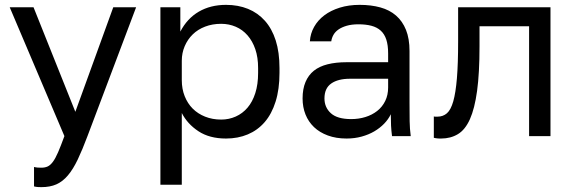

<svg xmlns="http://www.w3.org/2000/svg" viewBox="-20 -560 2365 790"><path d="M150 210Q142 210 135 209.5Q128 209 120 207V127Q128 129 135 129.5Q142 130 150 130Q165 130 176 125Q187 120 197.5 106Q208 92 219 66.5Q230 41 245 0L20 -530H118L290 -100L446 -530H540L340 0Q319 56 300 96Q281 136 259.5 161.5Q238 187 212 198.5Q186 210 150 210Z M640 200V-530H722V-430Q736 -457 755 -477.5Q774 -498 798 -512Q822 -526 850 -533Q878 -540 910 -540Q960 -540 1000.5 -523.5Q1041 -507 1070 -474.5Q1099 -442 1114.5 -393.5Q1130 -345 1130 -280V-260Q1130 -193 1114 -142Q1098 -91 1069 -57.5Q1040 -24 999.5 -7Q959 10 910 10Q842 10 796.5 -20Q751 -50 728 -95V200ZM890 -68Q922 -68 950 -80.5Q978 -93 998.5 -117Q1019 -141 1030.5 -177Q1042 -213 1042 -260V-280Q1042 -324 1030.5 -357.5Q1019 -391 998.5 -414.5Q978 -438 950 -450Q922 -462 890 -462Q854 -462 824 -450.5Q794 -439 773 -418.5Q752 -398 740 -370Q728 -342 728 -310V-230Q728 -194 740 -164Q752 -134 773 -113Q794 -92 824 -80Q854 -68 890 -68Z M1406 10Q1363 10 1329 -2.5Q1295 -15 1272 -37Q1249 -59 1237 -89Q1225 -119 1225 -155Q1225 -194 1237 -222.5Q1249 -251 1271.5 -269Q1294 -287 1328 -295.5Q1362 -304 1405 -304H1577V-340Q1577 -374 1569.5 -397Q1562 -420 1546.5 -434Q1531 -448 1508 -454Q1485 -460 1455 -460Q1427 -460 1406.5 -454Q1386 -448 1372.5 -438.5Q1359 -429 1352 -416.5Q1345 -404 1343 -390H1255Q1257 -422 1272.5 -449.5Q1288 -477 1314.5 -497Q1341 -517 1378 -528.5Q1415 -540 1460 -540Q1507 -540 1545 -529.5Q1583 -519 1609.5 -496Q1636 -473 1650.5 -437Q1665 -401 1665 -350V-135Q1665 -93 1665.5 -61.5Q1666 -30 1670 0H1593Q1590 -23 1589 -43.5Q1588 -64 1588 -90Q1578 -69 1560.5 -51Q1543 -33 1520 -19.5Q1497 -6 1468 2Q1439 10 1406 10ZM1425 -70Q1456 -70 1483.5 -78.5Q1511 -87 1532 -103.5Q1553 -120 1565 -144.5Q1577 -169 1577 -200V-236H1420Q1371 -236 1343 -216.5Q1315 -197 1315 -155Q1315 -118 1341.5 -94Q1368 -70 1425 -70Z M1795 10Q1791 10 1787.5 10Q1784 10 1780 9.5Q1776 9 1772.5 8.5Q1769 8 1765 7V-81Q1767 -80 1771 -80Q1775 -80 1780 -80Q1803 -80 1819 -94Q1835 -108 1845 -143Q1855 -178 1860 -238Q1865 -298 1865 -390V-530H2245V0H2157V-452H1953V-370Q1953 -259 1943 -186Q1933 -113 1913.5 -69.5Q1894 -26 1864 -8Q1834 10 1795 10Z"/></svg>

Font: Golos Text VF
Style: Regular
Weight: 400
Designer: A.Korolkova, Vitaly Kuzmin
Foundry: ParaType Ltd
Version: Version 2.003